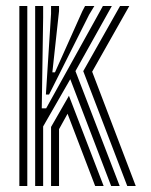

<svg xmlns="http://www.w3.org/2000/svg" viewBox="-20 -620 502 640"><path d="M97.2 0V-600H123.8V-561L119.2 -258.8H133.8L301.2 -560.5L323 -600H352.8L231.5 -383L379 0H350.5L214.2 -356L123.8 -198.5V0ZM44.5 0V-600H71V0ZM404.2 0 257.5 -382.8 380.2 -600H411L287.2 -381L432.5 0ZM133 -304.8 150.2 -574.2V-600H176.8V-583.2L154.5 -378.8H163.2L254.5 -582.8L263.5 -600H294.5L277 -571L143.5 -304.8ZM150.2 0V-196.8L209.8 -300.8L325.5 0H297.2L205.2 -240.8L176.8 -189.5V0Z"/></svg>

Font: Big Shoulders Inline Display ExtraBold
Style: Regular
Weight: 800
Designer: Patric King
Foundry: XO Type Co
Version: Version 1.000